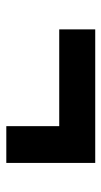

<svg xmlns="http://www.w3.org/2000/svg" viewBox="127 -596 329 624"><g transform="rotate(90 292.0 -283.5)"><path d="M389.5 -139V-311H75V-428H509V-139Z"/></g></svg>

Font: Spline Sans
Style: Bold
Weight: 700
Designer: Eben Sorkin, Mirko Velimirovic
Foundry: Sorkin Type
Version: Version 1.000; ttfautohint (v1.8.3)